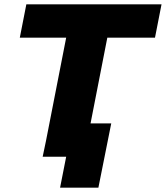

<svg xmlns="http://www.w3.org/2000/svg" viewBox="-20 -720 762 882"><path d="M177 0 284 -547H71L101 -700H722L692 -547H473L366 0ZM256 142 284 0H176L208 -153H491L432 142Z"/></svg>

Font: Argentum Sans
Style: Bold Italic
Weight: 700
Italic angle: -11°
Designer: Julieta Ulanovsky (font), Cristiano Sobral (main changes and remaster)
Foundry: Julieta Ulanovsky (font), Cristiano Sobral (main changes and remaster)
Version: Version 2.007;June 15, 2022;FontCreator 14.0.0.2814 64-bit; 